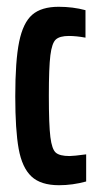

<svg xmlns="http://www.w3.org/2000/svg" viewBox="-20 -538 288 566"><path d="M25 -254Q25 -359 36.5 -415Q48 -471 75 -494.5Q102 -518 153 -518Q195 -518 232 -508V-427Q205 -432 183 -432Q156 -432 144.5 -421.5Q133 -411 128.5 -375Q124 -339 124 -256Q124 -170 128.5 -134Q133 -98 144.5 -88Q156 -78 185 -78Q197 -78 234 -83V-3Q194 8 154 8Q100 8 72.5 -18Q45 -44 35 -99.5Q25 -155 25 -254Z"/></svg>

Font: Saira Ultra Condensed
Style: Bold
Weight: 700
Width: 1
Designer: Hector Gatti with collaboration of the Omnibus-Type team
Foundry: Omnibus-Type
Version: Version 1.001; ttfautohint (v1.8)